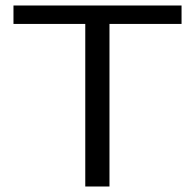

<svg xmlns="http://www.w3.org/2000/svg" viewBox="-20 -678 706 698"><path d="M640 -658V-591H378V0H290V-591H29V-658Z"/></svg>

Font: EauTestInfant Medium
Style: Regular
Weight: 500
Designer: Christian Thalmann (Catharsis Fonts)
Version: Version 0.001;PS 000.001;hotconv 1.0.88;makeotf.lib2.5.64775